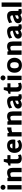

<svg xmlns="http://www.w3.org/2000/svg" viewBox="3374 -4258 896 7685"><g transform="rotate(-90 3822.5 -416.0)"><path d="M237.5 -673.5Q208 -644 167 -644Q126 -644 96.5 -673.5Q67 -703 67 -744Q67 -785 96.5 -814.5Q126 -844 167 -844Q208 -844 237.5 -814.5Q267 -785 267 -744Q267 -703 237.5 -673.5ZM80 0V-568H254V0Z M750 -580V-579Q861 -579 903.5 -520Q946 -461 946 -350V1H772V-328Q772 -398 755.5 -425Q739 -452 692 -452Q642 -452 588 -419V0H414V-568H543L561 -521Q659 -580 750 -580Z M1456 -144 1483 -37Q1421 7 1331 7Q1225 7 1173 -39.5Q1121 -86 1121 -173V-445H1036V-518L1143 -561L1191 -714H1295V-568H1455V-445H1295V-215Q1295 -161 1312.5 -139Q1330 -117 1366 -118Q1412 -120 1456 -144Z M1717 -252Q1722 -181 1752 -147Q1782 -113 1844 -113Q1890 -113 1929.5 -129.5Q1969 -146 2020 -179L2067 -69Q1966 12 1843 12Q1696 12 1620.5 -70Q1545 -152 1545 -283Q1545 -418 1621 -499Q1697 -580 1843 -580Q1959 -580 2019.5 -517.5Q2080 -455 2081 -340Q2081 -295 2068 -252ZM1723 -365 1913 -366V-381Q1912 -422 1891 -443.5Q1870 -465 1833 -465Q1745 -465 1723 -365Z M2563 -579 2564 -411Q2460 -411 2376 -381V1H2202V-567H2331L2357 -500Q2453 -579 2563 -579Z M3009 -580V-579Q3120 -579 3162.5 -520Q3205 -461 3205 -350V1H3031V-328Q3031 -398 3014.5 -425Q2998 -452 2951 -452Q2901 -452 2847 -419V0H2673V-568H2802L2820 -521Q2918 -580 3009 -580Z M3887 -124 3892 -6Q3839 6 3784 7Q3684 9 3653 -55Q3567 8 3477 8Q3408 8 3364 -32.5Q3320 -73 3320 -132Q3320 -157 3324 -177.5Q3328 -198 3340 -215Q3352 -232 3362.5 -245Q3373 -258 3396 -270.5Q3419 -283 3435.5 -291.5Q3452 -300 3486 -311.5Q3520 -323 3542 -329.5Q3564 -336 3607 -348L3637 -357V-361Q3637 -453 3553 -453Q3472 -453 3357 -377L3324 -497Q3470 -580 3612 -580Q3708 -580 3759.5 -528Q3811 -476 3811 -350V-160Q3811 -119 3849 -119Q3868 -119 3887 -124ZM3493 -155Q3493 -117 3537 -117Q3579 -117 3636 -153V-259L3621 -254Q3546 -227 3519.5 -206.5Q3493 -186 3493 -155Z M4331 -144 4358 -37Q4296 7 4206 7Q4100 7 4048 -39.5Q3996 -86 3996 -173V-445H3911V-518L4018 -561L4066 -714H4170V-568H4330V-445H4170V-215Q4170 -161 4187.5 -139Q4205 -117 4241 -118Q4287 -120 4331 -144Z M4617.5 -673.5Q4588 -644 4547 -644Q4506 -644 4476.5 -673.5Q4447 -703 4447 -744Q4447 -785 4476.5 -814.5Q4506 -844 4547 -844Q4588 -844 4617.5 -814.5Q4647 -785 4647 -744Q4647 -703 4617.5 -673.5ZM4460 0V-568H4634V0Z M5053 12Q4908 12 4831 -70Q4754 -152 4754 -283Q4754 -418 4830.5 -499Q4907 -580 5053 -580Q5196 -580 5274 -494.5Q5352 -409 5352 -285Q5352 -161 5274 -74.5Q5196 12 5053 12ZM4959 -155Q4988 -113 5053 -113Q5118 -113 5147 -155Q5176 -197 5176 -284Q5176 -371 5147 -413Q5118 -455 5053 -455Q4988 -455 4959 -413Q4930 -371 4930 -284Q4930 -197 4959 -155Z M5808 -580V-579Q5919 -579 5961.5 -520Q6004 -461 6004 -350V1H5830V-328Q5830 -398 5813.5 -425Q5797 -452 5750 -452Q5700 -452 5646 -419V0H5472V-568H5601L5619 -521Q5717 -580 5808 -580Z M6686 -124 6691 -6Q6638 6 6583 7Q6483 9 6452 -55Q6366 8 6276 8Q6207 8 6163 -32.5Q6119 -73 6119 -132Q6119 -157 6123 -177.5Q6127 -198 6139 -215Q6151 -232 6161.5 -245Q6172 -258 6195 -270.5Q6218 -283 6234.5 -291.5Q6251 -300 6285 -311.5Q6319 -323 6341 -329.5Q6363 -336 6406 -348L6436 -357V-361Q6436 -453 6352 -453Q6271 -453 6156 -377L6123 -497Q6269 -580 6411 -580Q6507 -580 6558.5 -528Q6610 -476 6610 -350V-160Q6610 -119 6648 -119Q6667 -119 6686 -124ZM6292 -155Q6292 -117 6336 -117Q6378 -117 6435 -153V-259L6420 -254Q6345 -227 6318.5 -206.5Q6292 -186 6292 -155Z M7302 -124 7307 -6Q7254 6 7199 7Q7099 9 7068 -55Q6982 8 6892 8Q6823 8 6779 -32.5Q6735 -73 6735 -132Q6735 -157 6739 -177.5Q6743 -198 6755 -215Q6767 -232 6777.5 -245Q6788 -258 6811 -270.5Q6834 -283 6850.5 -291.5Q6867 -300 6901 -311.5Q6935 -323 6957 -329.5Q6979 -336 7022 -348L7052 -357V-361Q7052 -453 6968 -453Q6887 -453 6772 -377L6739 -497Q6885 -580 7027 -580Q7123 -580 7174.5 -528Q7226 -476 7226 -350V-160Q7226 -119 7264 -119Q7283 -119 7302 -124ZM6908 -155Q6908 -117 6952 -117Q6994 -117 7051 -153V-259L7036 -254Q6961 -227 6934.5 -206.5Q6908 -186 6908 -155Z M7391 0V-800H7565V0Z"/></g></svg>

Font: Martel Sans Heavy
Style: Regular
Weight: 900
Designer: Dan Reynolds and Mathieu Réguer
Foundry: Dan Reynolds and Mathieu Réguer
Version: Version 1.001;PS 001.001;hotconv 1.0.70;makeotf.lib2.5.58329